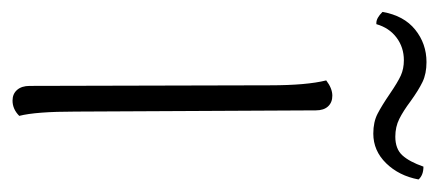

<svg xmlns="http://www.w3.org/2000/svg" viewBox="-252 -486 717 314"><g transform="rotate(90 107.0 -329.5)"><path d="M140 -2Q129 9 115 9Q104 9 97.5 1.5Q91 -6 91 -19L90 -412Q90 -472 82 -504Q95 -514 107 -514Q118 -514 124.5 -507Q131 -500 131 -487L133 -94Q133 -29 140 -2ZM169 -581Q150 -581 136.5 -588Q123 -595 104 -608Q85 -621 74 -626Q63 -631 49 -631Q28 -631 12 -619Q-4 -607 -10 -586H-12Q-20 -586 -30 -596Q-24 -631 -1 -649.5Q22 -668 52 -668Q71 -668 84.5 -661.5Q98 -655 116 -642Q132 -630 145 -623.5Q158 -617 174 -617Q194 -617 204.5 -628.5Q215 -640 223 -663Q237 -663 244 -655Q238 -623 217.5 -602Q197 -581 169 -581Z"/></g></svg>

Font: Arima Madurai ExtraLight
Style: Regular
Weight: 275
Designer: Joana Correia and Natanael Gama
Foundry: NDISCOVER
Version: Version 1.019